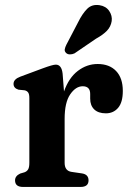

<svg xmlns="http://www.w3.org/2000/svg" viewBox="-20 -739 520 759"><path d="M227.5 -448 233 -377.5Q252 -431.5 287.8 -458.8Q323.5 -486 366 -486Q412.5 -486 439 -458.2Q465.5 -430.5 465.5 -379.5Q465.5 -334.5 447 -312.8Q428.5 -291 398.5 -291Q368.5 -291 352.5 -306.5Q336.5 -322 336.5 -349V-367.5Q336.5 -398 307 -398Q279.5 -398 257.5 -366Q235.5 -334 235.5 -269V-95.5Q235.5 -63.5 263 -59.5L304 -53.5Q330 -49.5 330 -26Q330 0 298.5 0H71Q39.5 0 39.5 -26Q39.5 -43.5 60 -53L77 -58Q86.5 -61.5 91.2 -69.5Q96 -77.5 96 -95.5V-351.5Q96 -367 91.2 -373.5Q86.5 -380 77.5 -382L53 -384.5Q33.5 -390.5 33.5 -407.5Q33.5 -426 60.5 -436L148 -468.5Q188.5 -483.5 200.5 -483.5Q223.5 -483.5 227.5 -448ZM289 -651.5Q305.5 -685 324.5 -704Q343.5 -723 373.5 -718.5Q399 -714.5 411.8 -695.5Q424.5 -676.5 421.5 -655.5Q418 -633.5 402.8 -617.5Q387.5 -601.5 359.5 -586L274.5 -528Q266 -524 256.5 -524Q247 -524 241.5 -529.5Q234.5 -536 236 -544.2Q237.5 -552.5 242 -561.5Z"/></svg>

Font: Fraunces 9pt Soft SemiBold
Style: Regular
Weight: 600
Version: Version 1.000;[b76b70a41]